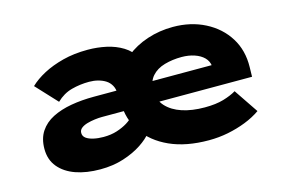

<svg xmlns="http://www.w3.org/2000/svg" viewBox="-76 -714 1351 895"><g transform="rotate(-15 600.0 -267.0)"><path d="M311 10Q244 10 193 -8Q142 -26 112.5 -61.5Q83 -97 83 -149Q83 -199 105.5 -233Q128 -267 167.5 -287Q207 -307 258.5 -316Q310 -325 369 -325H944L938 -301V-320Q935 -345 918 -362Q901 -379 873 -388.5Q845 -398 811 -398Q767 -398 728.5 -387Q690 -376 667 -350Q644 -324 644 -281Q644 -235 672 -204.5Q700 -174 747 -158.5Q794 -143 856 -143Q910 -143 947 -154Q984 -165 1009 -180L1088 -63Q1055 -40 1014 -24Q973 -8 928 1Q883 10 835 10Q725 10 646.5 -25.5Q568 -61 525.5 -123.5Q483 -186 483 -266Q483 -329 509 -380.5Q535 -432 580 -468.5Q625 -505 684 -524.5Q743 -544 808 -544Q894 -544 962.5 -509Q1031 -474 1069.5 -412.5Q1108 -351 1106 -270L1105 -224H380Q365 -224 345.5 -221.5Q326 -219 308.5 -214Q291 -209 279.5 -200Q268 -191 268 -177Q268 -161 281 -151.5Q294 -142 316 -137Q338 -132 364 -132Q401 -132 430 -141.5Q459 -151 480 -164Q501 -177 511 -190L567 -96Q549 -72 512 -47.5Q475 -23 424 -6.5Q373 10 311 10ZM479 -245V-309Q479 -333 469.5 -350Q460 -367 444.5 -377Q429 -387 408.5 -392.5Q388 -398 365 -398Q321 -398 280 -387Q239 -376 206 -344L112 -445Q140 -472 181.5 -494Q223 -516 277 -530Q331 -544 397 -544Q443 -544 486.5 -534.5Q530 -525 565 -503.5Q600 -482 620.5 -446.5Q641 -411 641 -358V-246Z"/></g></svg>

Font: Lexend Mega ExtraBold
Style: Regular
Weight: 800
Designer: Bonnie Shaver-Troup, Thomas Jockin
Foundry: Lexend
Version: Version 1.007